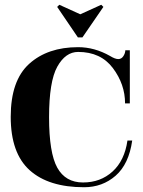

<svg xmlns="http://www.w3.org/2000/svg" viewBox="-20 -771 600 806"><path d="M525 -337H505Q505 -417 454 -485Q403 -553 308 -553Q255 -553 220.5 -491Q186 -429 186 -279Q186 -129 220.5 -67Q255 -5 328.5 -5Q402 -5 452.5 -51Q503 -97 515 -181H535Q521 -82 465.5 -33.5Q410 15 333 15Q184 15 104.5 -56.5Q25 -128 25 -280.5Q25 -433 102.5 -503Q180 -573 308 -573Q377 -573 442 -536Q463 -523 476.5 -523Q490 -523 498 -535.5Q506 -548 506 -560H525ZM229 -751 317 -711 405 -751 414 -742 326 -614H307L220 -742Z"/></svg>

Font: Rozha One
Style: Regular
Weight: 400
Designer: Tim Donaldson, Indian Type Foundry
Foundry: Indian Type Foundry
Version: Version 1.301;PS 1.0;hotconv 1.0.78;makeotf.lib2.5.61930; tt